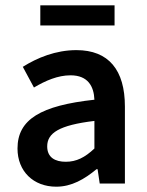

<svg xmlns="http://www.w3.org/2000/svg" viewBox="-20 -692 556 724"><path d="M46 -132C46 -46 106 12 192 12C250 12 298 -16 344 -54H348L356 0H451V-290C451 -428 390 -503 268 -503C190 -503 120 -474 66 -440L108 -362C152 -388 198 -408 246 -408C312 -408 334 -366 336 -316C134 -294 46 -242 46 -132ZM336 -236V-132C300 -98 268 -82 228 -82C188 -82 158 -98 158 -140C158 -190 202 -220 336 -236ZM132 -672V-596H412V-672Z"/></svg>

Font: DAIFUKU Sans Semibold
Style: Regular
Weight: 600
Designer: Original font ‘Source Sans 3’ : Paul D. Hunt
Foundry: Daifuku
Version: Version 1.000